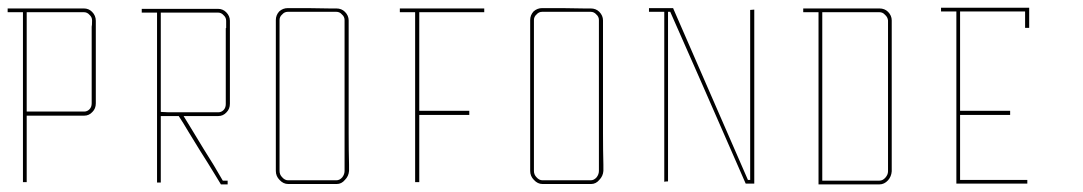

<svg xmlns="http://www.w3.org/2000/svg" viewBox="-20 -861 2831 502"><path d="M230.5 -806.6Q230.5 -806.6 230.5 -799.8Q230.5 -793 230.5 -788.1Q230.5 -788.1 230.5 -760.7Q230.5 -734.4 230.5 -700.2Q230.5 -676.8 230.5 -653.3Q230.5 -630.9 230.5 -613.3Q230.5 -613.3 228.5 -613.3Q226.6 -613.3 224.6 -613.3Q224.6 -613.3 226.6 -613.3Q228.5 -613.3 230.5 -613.3Q230.5 -613.3 230.5 -610.4Q230.5 -607.4 230.5 -590.8Q230.5 -577.1 221.7 -568.4Q212.9 -558.6 200.2 -558.6Q200.2 -558.6 193.4 -558.6Q185.5 -558.6 180.7 -558.6Q180.7 -558.6 161.1 -558.6Q140.6 -558.6 115.2 -558.6Q97.7 -558.6 80.1 -558.6Q63.5 -558.6 49.8 -558.6Q49.8 -558.6 49.8 -532.2Q49.8 -505.9 49.8 -471.7Q49.8 -448.2 49.8 -425.8Q49.8 -402.3 49.8 -384.8Q49.8 -384.8 47.9 -384.8Q47.9 -384.8 45.9 -384.8Q43 -384.8 40 -384.8Q40 -384.8 40 -453.1Q40 -520.5 40 -608.4Q40 -667 40 -725.6Q40 -784.2 40 -829.1Q40 -829.1 25.4 -829.1Q9.8 -829.1 0 -829.1Q0 -829.1 0 -831.1Q0 -831.1 0 -833Q0 -836.9 0 -838.9Q0 -838.9 27.3 -838.9Q55.7 -838.9 91.8 -838.9Q115.2 -838.9 139.6 -838.9Q164.1 -838.9 181.6 -838.9Q181.6 -838.9 188.5 -838.9Q194.3 -838.9 199.2 -838.9Q211.9 -838.9 220.7 -830.1Q230.5 -820.3 230.5 -806.6ZM220.7 -807.6Q220.7 -816.4 213.9 -822.3Q208 -829.1 199.2 -829.1Q199.2 -829.1 192.4 -829.1Q186.5 -829.1 181.6 -829.1Q181.6 -829.1 181.6 -831.1Q181.6 -833 181.6 -834Q181.6 -834 181.6 -832Q181.6 -830.1 181.6 -829.1Q181.6 -829.1 162.1 -829.1Q141.6 -829.1 115.2 -829.1Q98.6 -829.1 81.1 -829.1Q63.5 -829.1 49.8 -829.1Q49.8 -829.1 49.8 -791Q49.8 -790 49.8 -789.1Q49.8 -769.5 49.8 -746.1Q49.8 -723.6 49.8 -698.2Q49.8 -664.1 49.8 -628.9Q49.8 -594.7 49.8 -569.3Q49.8 -569.3 70.3 -569.3Q89.8 -569.3 116.2 -569.3Q133.8 -569.3 150.4 -569.3Q168 -569.3 180.7 -569.3Q180.7 -569.3 180.7 -567.4Q180.7 -565.4 180.7 -564.5Q180.7 -564.5 180.7 -565.4Q180.7 -567.4 180.7 -569.3Q180.7 -569.3 183.6 -569.3Q185.5 -569.3 200.2 -569.3Q208 -569.3 213.9 -575.2Q219.7 -581.1 219.7 -590.8Q219.7 -590.8 219.7 -599.6Q219.7 -608.4 219.7 -614.3Q219.7 -614.3 219.7 -640.6Q219.7 -668 219.7 -702.1Q219.7 -725.6 219.7 -748Q219.7 -771.5 219.7 -789.1Q219.7 -789.1 219.7 -791Q220.7 -793.9 220.7 -807.6Z M581.1 -806.6Q581.1 -806.6 581.1 -799.8Q581.1 -793 581.1 -788.1Q581.1 -788.1 581.1 -760.7Q581.1 -734.4 581.1 -700.2Q581.1 -676.8 581.1 -653.3Q581.1 -630.9 581.1 -613.3Q581.1 -613.3 579.1 -613.3Q577.1 -613.3 575.2 -613.3Q575.2 -613.3 577.1 -613.3Q579.1 -613.3 581.1 -613.3Q581.1 -613.3 581.1 -610.4Q581.1 -607.4 581.1 -589.8Q581.1 -576.2 572.3 -567.4Q563.5 -557.6 550.8 -557.6Q550.8 -557.6 543.9 -557.6Q536.1 -557.6 531.2 -557.6Q531.2 -557.6 504.9 -557.6Q477.5 -557.6 460 -557.6Q460 -557.6 475.6 -532.2Q491.2 -506.8 511.7 -472.7Q525.4 -450.2 539.1 -428.7Q552.7 -406.2 562.5 -388.7Q562.5 -388.7 567.4 -388.7Q572.3 -388.7 575.2 -388.7Q575.2 -388.7 575.2 -384.8Q575.2 -381.8 575.2 -378.9Q575.2 -378.9 572.3 -378.9Q571.3 -378.9 568.4 -378.9Q562.5 -378.9 557.6 -378.9Q557.6 -378.9 541 -406.2Q524.4 -433.6 502 -468.8Q487.3 -493.2 472.7 -516.6Q459 -540 447.3 -557.6Q447.3 -557.6 429.7 -557.6Q412.1 -557.6 400.4 -557.6Q400.4 -557.6 400.4 -531.2Q400.4 -504.9 400.4 -470.7Q400.4 -447.3 400.4 -424.8Q400.4 -401.4 400.4 -383.8Q400.4 -383.8 396.5 -383.8Q393.6 -383.8 390.6 -383.8Q390.6 -383.8 390.6 -452.1Q390.6 -519.5 390.6 -607.4Q390.6 -666 390.6 -724.6Q390.6 -783.2 390.6 -828.1Q390.6 -828.1 376 -828.1Q360.4 -828.1 350.6 -828.1Q350.6 -828.1 350.6 -830.1Q350.6 -830.1 350.6 -832Q350.6 -835.9 350.6 -837.9Q350.6 -837.9 377.9 -837.9Q406.2 -837.9 442.4 -837.9Q465.8 -837.9 490.2 -837.9Q514.6 -837.9 532.2 -837.9Q532.2 -837.9 539.1 -837.9Q544.9 -837.9 549.8 -837.9Q562.5 -837.9 571.3 -829.1Q581.1 -819.3 581.1 -806.6ZM571.3 -789.1Q571.3 -789.1 571.3 -791Q571.3 -793.9 571.3 -806.6Q571.3 -815.4 564.5 -821.3Q558.6 -828.1 549.8 -828.1Q549.8 -828.1 543 -828.1Q537.1 -828.1 532.2 -828.1Q532.2 -828.1 532.2 -830.1Q532.2 -832 532.2 -833Q532.2 -833 532.2 -831.1Q532.2 -829.1 532.2 -828.1Q532.2 -828.1 512.7 -828.1Q492.2 -828.1 465.8 -828.1Q449.2 -828.1 431.6 -828.1Q414.1 -828.1 400.4 -828.1Q400.4 -828.1 400.4 -790Q400.4 -789.1 400.4 -788.1Q400.4 -768.6 400.4 -745.1Q400.4 -722.7 400.4 -697.3Q400.4 -663.1 400.4 -627.9Q400.4 -593.8 400.4 -568.4Q400.4 -568.4 420.9 -567.4Q440.4 -567.4 466.8 -567.4Q484.4 -567.4 501 -567.4Q518.6 -567.4 531.2 -567.4Q531.2 -567.4 531.2 -565.4Q531.2 -563.5 531.2 -561.5Q531.2 -561.5 531.2 -563.5Q531.2 -565.4 531.2 -567.4Q531.2 -567.4 534.2 -567.4Q536.1 -567.4 550.8 -567.4Q558.6 -567.4 564.5 -573.2Q570.3 -579.1 570.3 -588.9Q570.3 -588.9 570.3 -597.7Q570.3 -606.4 570.3 -612.3Q570.3 -612.3 570.3 -638.7Q570.3 -666 570.3 -700.2Q570.3 -723.6 570.3 -746.1Q570.3 -769.5 570.3 -787.1Q570.3 -787.1 571.3 -788.1Q571.3 -788.1 571.3 -789.1Z M892.6 -430.7Q892.6 -430.7 892.6 -428.7Q892.6 -426.8 892.6 -414.1Q891.6 -400.4 881.8 -390.6Q873 -379.9 860.4 -379.9Q860.4 -379.9 853.5 -379.9Q845.7 -379.9 840.8 -379.9Q840.8 -379.9 840.8 -381.8Q840.8 -383.8 840.8 -384.8Q840.8 -384.8 840.8 -382.8Q840.8 -380.9 840.8 -379.9Q840.8 -379.9 822.3 -379.9Q813.5 -379.9 800.8 -379.9Q759.8 -379.9 733.4 -379.9Q720.7 -379.9 710.9 -390.6Q701.2 -400.4 701.2 -414.1Q701.2 -414.1 701.2 -417Q701.2 -418 701.2 -419.9Q701.2 -426.8 701.2 -430.7Q701.2 -430.7 701.2 -444.3Q701.2 -458 701.2 -485.4Q701.2 -541 701.2 -612.3Q701.2 -659.2 701.2 -706.1Q701.2 -753.9 701.2 -790Q701.2 -790 701.2 -792Q701.2 -794.9 701.2 -808.6Q701.2 -821.3 710 -831.1Q719.7 -839.8 732.4 -839.8Q732.4 -839.8 738.3 -839.8Q745.1 -839.8 749 -839.8Q749 -839.8 749 -837.9Q749 -835.9 749 -835Q749 -835 749 -836.9Q749 -838.9 749 -839.8Q749 -839.8 784.2 -839.8Q819.3 -838.9 841.8 -838.9Q841.8 -838.9 844.7 -838.9Q846.7 -838.9 859.4 -838.9Q873 -838.9 881.8 -830.1Q891.6 -820.3 891.6 -807.6Q891.6 -807.6 891.6 -800.8Q891.6 -793.9 891.6 -789.1Q891.6 -789.1 891.6 -734.4Q891.6 -679.7 891.6 -608.4Q891.6 -561.5 891.6 -513.7Q891.6 -466.8 892.6 -430.7ZM885.7 -430.7Q885.7 -430.7 884.8 -430.7Q882.8 -430.7 880.9 -430.7Q880.9 -430.7 880.9 -486.3Q880.9 -541 880.9 -612.3Q880.9 -660.2 880.9 -707Q880.9 -754.9 880.9 -791Q880.9 -791 880.9 -793Q880.9 -795.9 880.9 -808.6Q880.9 -817.4 874 -823.2Q868.2 -830.1 859.4 -830.1Q859.4 -830.1 852.5 -830.1Q846.7 -830.1 841.8 -830.1Q841.8 -830.1 841.8 -832Q841.8 -834 841.8 -835Q841.8 -835 841.8 -833Q841.8 -831.1 841.8 -830.1Q841.8 -830.1 807.6 -830.1Q772.5 -830.1 749 -830.1Q749 -830.1 747.1 -830.1Q745.1 -830.1 732.4 -830.1Q723.6 -830.1 717.8 -823.2Q710.9 -817.4 710.9 -808.6Q710.9 -808.6 710.9 -802.7Q710.9 -795.9 710.9 -791Q710.9 -791 710.9 -736.3Q710.9 -680.7 710.9 -609.4Q710.9 -562.5 710.9 -514.6Q710.9 -466.8 710.9 -430.7Q710.9 -430.7 709 -430.7Q707 -430.7 706.1 -430.7Q706.1 -430.7 708 -430.7Q710 -430.7 710.9 -430.7Q710.9 -430.7 710.9 -428.7Q710.9 -426.8 710.9 -414.1Q710.9 -404.3 717.8 -397.5Q724.6 -389.6 733.4 -389.6Q733.4 -389.6 739.3 -389.6Q746.1 -389.6 750 -389.6Q750 -389.6 765.6 -389.6Q772.5 -389.6 784.2 -389.6Q817.4 -389.6 839.8 -389.6Q839.8 -389.6 842.8 -389.6Q844.7 -389.6 859.4 -389.6Q868.2 -389.6 875 -397.5Q880.9 -405.3 880.9 -414.1Q880.9 -414.1 880.9 -419.9Q880.9 -426.8 880.9 -430.7Q880.9 -430.7 882.8 -430.7Q884.8 -430.7 885.7 -430.7Z M1207 -571.3Q1163.1 -571.3 1076.2 -571.3Q1076.2 -657.2 1076.2 -829.1Q1132.8 -829.1 1246.1 -829.1Q1246.1 -832 1246.1 -838.9Q1172.9 -838.9 1025.4 -838.9Q1025.4 -835.9 1025.4 -829.1Q1039.1 -829.1 1065.4 -829.1Q1065.4 -680.7 1065.4 -384.8Q1069.3 -384.8 1076.2 -384.8Q1076.2 -443.4 1076.2 -560.5Q1119.1 -560.5 1207 -560.5Q1207 -564.5 1207 -571.3Z M1557.6 -430.7Q1557.6 -430.7 1557.6 -428.7Q1557.6 -426.8 1557.6 -414.1Q1556.6 -400.4 1546.9 -390.6Q1538.1 -379.9 1525.4 -379.9Q1525.4 -379.9 1518.6 -379.9Q1510.7 -379.9 1505.9 -379.9Q1505.9 -379.9 1505.9 -381.8Q1505.9 -383.8 1505.9 -384.8Q1505.9 -384.8 1505.9 -382.8Q1505.9 -380.9 1505.9 -379.9Q1505.9 -379.9 1487.3 -379.9Q1478.5 -379.9 1465.8 -379.9Q1424.8 -379.9 1398.4 -379.9Q1385.7 -379.9 1376 -390.6Q1366.2 -400.4 1366.2 -414.1Q1366.2 -414.1 1366.2 -417Q1366.2 -418 1366.2 -419.9Q1366.2 -426.8 1366.2 -430.7Q1366.2 -430.7 1366.2 -444.3Q1366.2 -458 1366.2 -485.4Q1366.2 -541 1366.2 -612.3Q1366.2 -659.2 1366.2 -706.1Q1366.2 -753.9 1366.2 -790Q1366.2 -790 1366.2 -792Q1366.2 -794.9 1366.2 -808.6Q1366.2 -821.3 1375 -831.1Q1384.8 -839.8 1397.5 -839.8Q1397.5 -839.8 1403.3 -839.8Q1410.2 -839.8 1414.1 -839.8Q1414.1 -839.8 1414.1 -837.9Q1414.1 -835.9 1414.1 -835Q1414.1 -835 1414.1 -836.9Q1414.1 -838.9 1414.1 -839.8Q1414.1 -839.8 1449.2 -839.8Q1484.4 -838.9 1506.8 -838.9Q1506.8 -838.9 1509.8 -838.9Q1511.7 -838.9 1524.4 -838.9Q1538.1 -838.9 1546.9 -830.1Q1556.6 -820.3 1556.6 -807.6Q1556.6 -807.6 1556.6 -800.8Q1556.6 -793.9 1556.6 -789.1Q1556.6 -789.1 1556.6 -734.4Q1556.6 -679.7 1556.6 -608.4Q1556.6 -561.5 1556.6 -513.7Q1556.6 -466.8 1557.6 -430.7ZM1550.8 -430.7Q1550.8 -430.7 1549.8 -430.7Q1547.9 -430.7 1545.9 -430.7Q1545.9 -430.7 1545.9 -486.3Q1545.9 -541 1545.9 -612.3Q1545.9 -660.2 1545.9 -707Q1545.9 -754.9 1545.9 -791Q1545.9 -791 1545.9 -793Q1545.9 -795.9 1545.9 -808.6Q1545.9 -817.4 1539.1 -823.2Q1533.2 -830.1 1524.4 -830.1Q1524.4 -830.1 1517.6 -830.1Q1511.7 -830.1 1506.8 -830.1Q1506.8 -830.1 1506.8 -832Q1506.8 -834 1506.8 -835Q1506.8 -835 1506.8 -833Q1506.8 -831.1 1506.8 -830.1Q1506.8 -830.1 1472.7 -830.1Q1437.5 -830.1 1414.1 -830.1Q1414.1 -830.1 1412.1 -830.1Q1410.2 -830.1 1397.5 -830.1Q1388.7 -830.1 1382.8 -823.2Q1376 -817.4 1376 -808.6Q1376 -808.6 1376 -802.7Q1376 -795.9 1376 -791Q1376 -791 1376 -736.3Q1376 -680.7 1376 -609.4Q1376 -562.5 1376 -514.6Q1376 -466.8 1376 -430.7Q1376 -430.7 1374 -430.7Q1372.1 -430.7 1371.1 -430.7Q1371.1 -430.7 1373 -430.7Q1375 -430.7 1376 -430.7Q1376 -430.7 1376 -428.7Q1376 -426.8 1376 -414.1Q1376 -404.3 1382.8 -397.5Q1389.6 -389.6 1398.4 -389.6Q1398.4 -389.6 1404.3 -389.6Q1411.1 -389.6 1415 -389.6Q1415 -389.6 1430.7 -389.6Q1437.5 -389.6 1449.2 -389.6Q1482.4 -389.6 1504.9 -389.6Q1504.9 -389.6 1507.8 -389.6Q1509.8 -389.6 1524.4 -389.6Q1533.2 -389.6 1540 -397.5Q1545.9 -405.3 1545.9 -414.1Q1545.9 -414.1 1545.9 -419.9Q1545.9 -426.8 1545.9 -430.7Q1545.9 -430.7 1547.9 -430.7Q1549.8 -430.7 1550.8 -430.7Z M1952.1 -390.6Q1952.1 -539.1 1952.1 -835.9Q1948.2 -835.9 1941.4 -835Q1941.4 -686.5 1941.4 -390.6Q1939.5 -390.6 1935.5 -390.6Q1870.1 -540 1740.2 -838.9Q1740.2 -838.9 1740.2 -838.9Q1740.2 -838.9 1740.2 -839.8Q1718.8 -839.8 1676.8 -839.8Q1676.8 -837.9 1676.8 -835Q1676.8 -833 1676.8 -830.1Q1690.4 -830.1 1716.8 -830.1Q1716.8 -681.6 1716.8 -385.7Q1719.7 -386.7 1726.6 -386.7Q1726.6 -534.2 1726.6 -830.1Q1728.5 -830.1 1732.4 -830.1Q1798.8 -680.7 1929.7 -380.9Q1929.7 -380.9 1929.7 -380.9Q1929.7 -380.9 1929.7 -380.9Q1937.5 -380.9 1952.1 -380.9Q1952.1 -384.8 1952.1 -390.6Q1952.1 -390.6 1952.1 -390.6Z M2120.1 -378.9Q2120.1 -378.9 2120.1 -380.9Q2120.1 -383.8 2120.1 -384.8Q2120.1 -384.8 2120.1 -453.1Q2120.1 -520.5 2120.1 -608.4Q2120.1 -667 2120.1 -725.6Q2120.1 -784.2 2120.1 -829.1Q2120.1 -829.1 2105.5 -829.1Q2089.8 -829.1 2080.1 -829.1Q2080.1 -829.1 2080.1 -831.1Q2080.1 -831.1 2080.1 -833Q2080.1 -836.9 2080.1 -838.9Q2080.1 -838.9 2108.4 -838.9Q2135.7 -838.9 2171.9 -838.9Q2196.3 -838.9 2219.7 -838.9Q2244.1 -838.9 2262.7 -838.9Q2262.7 -838.9 2264.6 -838.9Q2266.6 -838.9 2279.3 -838.9Q2293 -838.9 2301.8 -830.1Q2311.5 -820.3 2311.5 -807.6Q2311.5 -807.6 2311.5 -800.8Q2311.5 -793.9 2311.5 -789.1Q2311.5 -789.1 2311.5 -734.4Q2311.5 -679.7 2311.5 -608.4Q2311.5 -560.5 2311.5 -513.7Q2311.5 -465.8 2311.5 -429.7Q2311.5 -429.7 2311.5 -427.7Q2311.5 -425.8 2311.5 -413.1Q2310.5 -399.4 2301.8 -389.6Q2292 -378.9 2279.3 -378.9Q2279.3 -378.9 2275.4 -378.9Q2274.4 -378.9 2272.5 -378.9Q2264.6 -378.9 2260.7 -378.9Q2260.7 -378.9 2239.3 -378.9Q2217.8 -378.9 2189.5 -378.9Q2170.9 -378.9 2152.3 -378.9Q2134.8 -378.9 2120.1 -378.9ZM2129.9 -388.7Q2129.9 -388.7 2150.4 -388.7Q2169.9 -388.7 2196.3 -388.7Q2212.9 -388.7 2230.5 -388.7Q2247.1 -388.7 2260.7 -388.7Q2260.7 -388.7 2260.7 -388.7Q2261.7 -388.7 2262.7 -388.7Q2264.6 -388.7 2279.3 -388.7Q2288.1 -388.7 2294.9 -396.5Q2301.8 -404.3 2301.8 -413.1Q2301.8 -413.1 2301.8 -418.9Q2301.8 -425.8 2301.8 -429.7Q2301.8 -429.7 2302.7 -429.7Q2304.7 -429.7 2306.6 -429.7Q2306.6 -429.7 2304.7 -429.7Q2302.7 -429.7 2301.8 -429.7Q2301.8 -429.7 2301.8 -485.4Q2301.8 -540 2301.8 -611.3Q2301.8 -659.2 2301.8 -706.1Q2301.8 -753.9 2301.8 -790Q2301.8 -790 2301.8 -792Q2301.8 -794.9 2301.8 -807.6Q2300.8 -816.4 2293.9 -822.3Q2288.1 -829.1 2279.3 -829.1Q2279.3 -829.1 2272.5 -829.1Q2266.6 -829.1 2262.7 -829.1Q2262.7 -829.1 2262.7 -831.1Q2262.7 -833 2262.7 -834Q2262.7 -834 2262.7 -832Q2262.7 -830.1 2262.7 -829.1Q2262.7 -829.1 2242.2 -829.1Q2221.7 -829.1 2195.3 -829.1Q2178.7 -829.1 2161.1 -829.1Q2143.6 -829.1 2129.9 -829.1Q2129.9 -829.1 2129.9 -763.7Q2129.9 -762.7 2129.9 -761.7Q2129.9 -694.3 2129.9 -607.4Q2129.9 -548.8 2129.9 -491.2Q2129.9 -432.6 2129.9 -388.7Z M2490.2 -571.3Q2534.2 -571.3 2621.1 -571.3Q2621.1 -567.4 2621.1 -560.5Q2577.1 -560.5 2490.2 -560.5Q2490.2 -564.5 2490.2 -571.3ZM2490.2 -831.1Q2487.3 -831.1 2480.5 -831.1Q2480.5 -805.7 2480.5 -776.4Q2480.5 -630.9 2480.5 -380.9Q2484.4 -380.9 2490.2 -380.9Q2490.2 -380.9 2490.2 -380.9Q2548.8 -380.9 2666 -380.9Q2666 -384.8 2666 -390.6Q2607.4 -390.6 2490.2 -390.6Q2490.2 -538.1 2490.2 -831.1ZM2666 -840.8Q2666 -840.8 2666 -840.8Q2590.8 -840.8 2440.4 -840.8Q2440.4 -837.9 2440.4 -831.1Q2513.7 -831.1 2660.2 -831.1Q2660.2 -816.4 2660.2 -788.1Q2664.1 -788.1 2670.9 -788.1Q2670.9 -805.7 2670.9 -840.8Q2668.9 -840.8 2666 -840.8Z"/></svg>

Font: Reach
Style: Line
Weight: 400
Designer: Billy Harris
Version: Reach Line